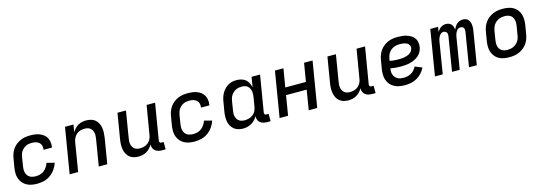

<svg xmlns="http://www.w3.org/2000/svg" viewBox="8 -1320 5983 2120"><g transform="rotate(-15 3000.0 -260.0)"><path d="M259 8Q227 8 196 2.5Q165 -3 138.5 -17.5Q112 -32 93 -55Q74 -78 64 -106.5Q54 -135 54 -167Q54 -199 59 -231L76 -331Q80 -358 90 -385Q100 -412 117 -436Q134 -460 158 -478.5Q182 -497 209 -508.5Q236 -520 263.5 -524Q291 -528 319 -528Q346 -528 373 -524.5Q400 -521 424.5 -511.5Q449 -502 469.5 -486Q490 -470 502 -448Q514 -426 518 -399Q522 -372 518 -345L516 -336H420L421 -341Q425 -364 418.5 -385.5Q412 -407 395.5 -420.5Q379 -434 357 -439Q335 -444 312 -444Q295 -444 278 -441Q261 -438 245.5 -430Q230 -422 216 -409.5Q202 -397 192.5 -382Q183 -367 178 -350.5Q173 -334 170 -317L154 -217Q151 -199 151 -180.5Q151 -162 156 -145Q161 -128 171 -114Q181 -100 196 -91.5Q211 -83 229 -79.5Q247 -76 266 -76Q290 -76 314.5 -83Q339 -90 359 -106Q379 -122 393 -143.5Q407 -165 415 -189L503 -166Q491 -129 467 -94.5Q443 -60 409.5 -36Q376 -12 336.5 -2Q297 8 259 8Z M629 0 715 -520H812L798 -435Q810 -456 827 -474.5Q844 -493 865.5 -505.5Q887 -518 910.5 -523Q934 -528 957 -528Q986 -528 1013.5 -520.5Q1041 -513 1061 -495.5Q1081 -478 1093 -454Q1105 -430 1109.5 -402.5Q1114 -375 1112.5 -346.5Q1111 -318 1107 -289L1059 0H962L1012 -303Q1015 -320 1015.5 -337.5Q1016 -355 1013 -371Q1010 -387 1002 -401.5Q994 -416 981.5 -426Q969 -436 952 -440Q935 -444 918 -444Q894 -444 870 -437.5Q846 -431 826.5 -414.5Q807 -398 795.5 -375Q784 -352 780 -328L726 0Z M1416 8Q1387 8 1360 0.5Q1333 -7 1313 -24.5Q1293 -42 1281 -66Q1269 -90 1264.5 -117.5Q1260 -145 1261 -173.5Q1262 -202 1267 -231L1315 -520H1412L1362 -217Q1359 -200 1358 -182.5Q1357 -165 1360.5 -149Q1364 -133 1372 -118.5Q1380 -104 1392.5 -94Q1405 -84 1421.5 -80Q1438 -76 1455 -76Q1479 -76 1503 -82.5Q1527 -89 1547 -105.5Q1567 -122 1578.5 -145Q1590 -168 1593 -192L1648 -520H1745L1676 -106Q1675 -100 1676 -94Q1677 -88 1680.5 -83.5Q1684 -79 1689.5 -77.5Q1695 -76 1701 -76H1724V8H1687Q1665 8 1644.5 3.5Q1624 -1 1608 -13.5Q1592 -26 1583.5 -45.5Q1575 -65 1577 -87Q1564 -65 1547 -46.5Q1530 -28 1508.5 -15.5Q1487 -3 1463 2.5Q1439 8 1416 8Z M2059 8Q2027 8 1996 2.5Q1965 -3 1938.5 -17.5Q1912 -32 1893 -55Q1874 -78 1864 -106.5Q1854 -135 1854 -167Q1854 -199 1859 -231L1876 -331Q1880 -358 1890 -385Q1900 -412 1917 -436Q1934 -460 1958 -478.5Q1982 -497 2009 -508.5Q2036 -520 2063.5 -524Q2091 -528 2119 -528Q2146 -528 2173 -524.5Q2200 -521 2224.5 -511.5Q2249 -502 2269.5 -486Q2290 -470 2302 -448Q2314 -426 2318 -399Q2322 -372 2318 -345L2316 -336H2220L2221 -341Q2225 -364 2218.5 -385.5Q2212 -407 2195.5 -420.5Q2179 -434 2157 -439Q2135 -444 2112 -444Q2095 -444 2078 -441Q2061 -438 2045.5 -430Q2030 -422 2016 -409.5Q2002 -397 1992.5 -382Q1983 -367 1978 -350.5Q1973 -334 1970 -317L1954 -217Q1951 -199 1951 -180.5Q1951 -162 1956 -145Q1961 -128 1971 -114Q1981 -100 1996 -91.5Q2011 -83 2029 -79.5Q2047 -76 2066 -76Q2090 -76 2114.5 -83Q2139 -90 2159 -106Q2179 -122 2193 -143.5Q2207 -165 2215 -189L2303 -166Q2291 -129 2267 -94.5Q2243 -60 2209.5 -36Q2176 -12 2136.5 -2Q2097 8 2059 8Z M2612 8Q2583 8 2556 0.5Q2529 -7 2508.5 -24Q2488 -41 2474.5 -65Q2461 -89 2456.5 -116.5Q2452 -144 2453 -173Q2454 -202 2459 -231L2476 -331Q2479 -355 2486.5 -379.5Q2494 -404 2506.5 -427Q2519 -450 2537 -469.5Q2555 -489 2577.5 -503Q2600 -517 2625 -522.5Q2650 -528 2675 -528Q2703 -528 2730 -521Q2757 -514 2777.5 -497.5Q2798 -481 2810.5 -457Q2823 -433 2829 -406L2848 -520H2945L2876 -106Q2875 -100 2876 -94Q2877 -88 2880.5 -83.5Q2884 -79 2889.5 -77.5Q2895 -76 2901 -76H2924V8H2887Q2865 8 2844 3Q2823 -2 2807 -14.5Q2791 -27 2783.5 -46.5Q2776 -66 2777 -88Q2765 -66 2746.5 -47Q2728 -28 2706 -15.5Q2684 -3 2659.5 2.5Q2635 8 2612 8ZM2651 -76Q2675 -76 2700 -82.5Q2725 -89 2745.5 -105Q2766 -121 2778 -144.5Q2790 -168 2793 -192L2810 -292Q2813 -310 2814 -328.5Q2815 -347 2812 -364.5Q2809 -382 2801 -397.5Q2793 -413 2780 -424Q2767 -435 2749.5 -439.5Q2732 -444 2714 -444Q2697 -444 2680 -441Q2663 -438 2647 -430Q2631 -422 2617.5 -410Q2604 -398 2593.5 -382.5Q2583 -367 2578 -350.5Q2573 -334 2570 -317L2554 -217Q2551 -200 2550 -182.5Q2549 -165 2553 -148.5Q2557 -132 2565.5 -117.5Q2574 -103 2587.5 -93.5Q2601 -84 2617.5 -80Q2634 -76 2651 -76Z M3029 0 3115 -520H3212L3177 -310H3413L3448 -520H3545L3459 0H3362L3399 -226H3163L3126 0Z M3816 8Q3787 8 3760 0.5Q3733 -7 3713 -24.5Q3693 -42 3681 -66Q3669 -90 3664.5 -117.5Q3660 -145 3661 -173.5Q3662 -202 3667 -231L3715 -520H3812L3762 -217Q3759 -200 3758 -182.5Q3757 -165 3760.5 -149Q3764 -133 3772 -118.5Q3780 -104 3792.5 -94Q3805 -84 3821.5 -80Q3838 -76 3855 -76Q3879 -76 3903 -82.5Q3927 -89 3947 -105.5Q3967 -122 3978.5 -145Q3990 -168 3993 -192L4048 -520H4145L4076 -106Q4075 -100 4076 -94Q4077 -88 4080.5 -83.5Q4084 -79 4089.5 -77.5Q4095 -76 4101 -76H4124V8H4087Q4065 8 4044.5 3.5Q4024 -1 4008 -13.5Q3992 -26 3983.5 -45.5Q3975 -65 3977 -87Q3964 -65 3947 -46.5Q3930 -28 3908.5 -15.5Q3887 -3 3863 2.5Q3839 8 3816 8Z M4463 8Q4431 8 4399.5 2.5Q4368 -3 4341.5 -17Q4315 -31 4295 -54Q4275 -77 4265 -105.5Q4255 -134 4254.5 -166.5Q4254 -199 4259 -231L4276 -331Q4280 -358 4290 -385Q4300 -412 4317 -436Q4334 -460 4358 -478.5Q4382 -497 4409 -508.5Q4436 -520 4463.5 -524Q4491 -528 4519 -528Q4546 -528 4573 -525Q4600 -522 4624.5 -514Q4649 -506 4671 -492Q4693 -478 4707.5 -457.5Q4722 -437 4726 -410.5Q4730 -384 4726 -356Q4722 -331 4709 -306Q4696 -281 4674.5 -262.5Q4653 -244 4628 -232.5Q4603 -221 4577 -214.5Q4551 -208 4524.5 -205.5Q4498 -203 4473 -203Q4442 -203 4411.5 -205.5Q4381 -208 4352 -213Q4349 -195 4349.5 -176.5Q4350 -158 4356 -141Q4362 -124 4373.5 -111Q4385 -98 4400 -89.5Q4415 -81 4433.5 -78Q4452 -75 4470 -75Q4492 -75 4514 -80Q4536 -85 4555.5 -96.5Q4575 -108 4590.5 -125.5Q4606 -143 4616 -164L4697 -131Q4682 -99 4656.5 -71Q4631 -43 4599.5 -25Q4568 -7 4532.5 0.5Q4497 8 4463 8ZM4473 -286Q4488 -286 4504 -287.5Q4520 -289 4536 -292Q4552 -295 4567 -300.5Q4582 -306 4596.5 -315.5Q4611 -325 4620 -339Q4629 -353 4632 -369Q4634 -383 4630.5 -395.5Q4627 -408 4618 -417Q4609 -426 4597 -431.5Q4585 -437 4572.5 -440Q4560 -443 4546 -444Q4532 -445 4518 -445Q4501 -445 4483.5 -442Q4466 -439 4449.5 -431.5Q4433 -424 4418.5 -411.5Q4404 -399 4394 -384Q4384 -369 4378 -352Q4372 -335 4369 -317L4366 -296Q4391 -290 4418 -288Q4445 -286 4473 -286Z M4805 0 4891 -520H4980L4971 -464Q4979 -478 4989.5 -490Q5000 -502 5013 -511Q5026 -520 5041 -524Q5056 -528 5070 -528Q5088 -528 5104 -522Q5120 -516 5131 -503.5Q5142 -491 5147.5 -475Q5153 -459 5154 -442Q5162 -459 5172 -475Q5182 -491 5196.5 -503.5Q5211 -516 5229 -522Q5247 -528 5264 -528H5265Q5282 -528 5297.5 -522Q5313 -516 5324 -504.5Q5335 -493 5340.5 -477.5Q5346 -462 5348 -445Q5350 -428 5349 -411Q5348 -394 5345 -376L5283 0H5194L5258 -391Q5260 -402 5259 -413Q5258 -424 5253 -433Q5248 -442 5237.5 -446.5Q5227 -451 5216 -451Q5207 -451 5197 -447Q5187 -443 5180 -435.5Q5173 -428 5167.5 -419Q5162 -410 5158 -400.5Q5154 -391 5151.5 -381Q5149 -371 5147 -361L5088 0H5000L5064 -391Q5066 -402 5065 -413Q5064 -424 5058.5 -433Q5053 -442 5043 -446.5Q5033 -451 5022 -451Q5012 -451 5002.5 -447Q4993 -443 4986 -435.5Q4979 -428 4973.5 -419Q4968 -410 4964 -400.5Q4960 -391 4957.5 -381Q4955 -371 4953 -361L4894 0Z M5655 8Q5623 8 5592 2.5Q5561 -3 5535.5 -17.5Q5510 -32 5491.5 -55.5Q5473 -79 5463.5 -107.5Q5454 -136 5454 -167.5Q5454 -199 5459 -231L5476 -331Q5480 -358 5490 -385Q5500 -412 5517 -436Q5534 -460 5558 -478.5Q5582 -497 5609 -508.5Q5636 -520 5663.5 -524Q5691 -528 5718 -528Q5750 -528 5781 -522.5Q5812 -517 5838 -502.5Q5864 -488 5882.5 -464.5Q5901 -441 5910 -412.5Q5919 -384 5919.5 -352.5Q5920 -321 5915 -289L5898 -189Q5894 -162 5884 -135Q5874 -108 5857 -84Q5840 -60 5816 -41.5Q5792 -23 5765 -11.5Q5738 0 5710 4Q5682 8 5655 8ZM5655 -76Q5672 -76 5689.5 -79Q5707 -82 5723.5 -89.5Q5740 -97 5754.5 -109Q5769 -121 5779 -136.5Q5789 -152 5795 -169Q5801 -186 5803 -203L5820 -303Q5823 -321 5823.5 -338.5Q5824 -356 5820 -372.5Q5816 -389 5807 -403.5Q5798 -418 5784.5 -427Q5771 -436 5753.5 -440Q5736 -444 5718 -444Q5701 -444 5683.5 -441Q5666 -438 5650 -430.5Q5634 -423 5619.5 -411Q5605 -399 5595 -383.5Q5585 -368 5579 -351Q5573 -334 5570 -317L5554 -217Q5551 -199 5550.5 -181.5Q5550 -164 5553.5 -147.5Q5557 -131 5566.5 -116.5Q5576 -102 5589.5 -93Q5603 -84 5620 -80Q5637 -76 5655 -76Z"/></g></svg>

Font: Iosevka Medium Extended
Style: Italic
Weight: 500
Width: 7
Italic angle: -9°
Monospace: yes
Designer: Belleve Invis
Foundry: Belleve Invis
Version: Version 32.5.0; ttfautohint (v1.8.4)